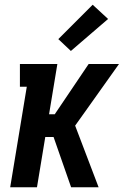

<svg xmlns="http://www.w3.org/2000/svg" viewBox="-20 -790 540 810"><path d="M23 0 93 -424H64V-520H222L187 -308H211L354 -520H482L337 -316L297 -260L396 0H280L206 -212H171L136 0ZM279 -575 226 -625 371 -770 436 -710Z"/></svg>

Font: Iosevka Curly Slab
Style: Bold Italic
Weight: 700
Italic angle: -9°
Monospace: yes
Designer: Belleve Invis
Foundry: Belleve Invis
Version: Version 22.1.2; ttfautohint (v1.8.4)